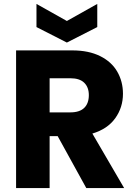

<svg xmlns="http://www.w3.org/2000/svg" viewBox="-20 -959 692 979"><path d="M420 0 274 -265H233V0H62V-702H349Q432 -702 490.5 -673Q549 -644 578 -593.5Q607 -543 607 -481Q607 -411 567.5 -356Q528 -301 451 -278L613 0ZM233 -386H339Q386 -386 409.5 -409Q433 -432 433 -474Q433 -514 409.5 -537Q386 -560 339 -560H233ZM476 -821 321 -742 166 -821V-939L321 -852L476 -939Z"/></svg>

Font: Fz Poppins
Style: Bold
Weight: 700
Designer: Ninad Kale (Devanagari), Jonny Pinhorn (Latin)
Foundry: Indian Type Foundry
Version: Vit hóa bi Vntype.Com & FontZin.Com